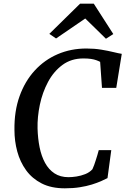

<svg xmlns="http://www.w3.org/2000/svg" viewBox="-20 -1015 683 1043"><path d="M332.5 8Q258.5 8 206.5 -18.5Q154.5 -45 121.8 -90.2Q89 -135.5 73.8 -192Q58.5 -248.5 58.5 -308.5Q57 -410.5 86.2 -492.2Q115.5 -574 168.8 -632Q222 -690 293.8 -720.8Q365.5 -751.5 449.5 -751.5Q493 -751.5 530.5 -745.2Q568 -739 596.5 -732Q625 -725 641.5 -722.5L611.5 -537.5H534L524 -679Q514.5 -684 502.5 -688.2Q490.5 -692.5 473.8 -695Q457 -697.5 433 -697.5Q367 -697.5 319.2 -662.2Q271.5 -627 241 -570Q210.5 -513 196.5 -446.2Q182.5 -379.5 184 -317Q185.5 -262.5 195.2 -214.5Q205 -166.5 224.8 -130.2Q244.5 -94 276 -73.2Q307.5 -52.5 352 -52.5Q371 -52.5 395.5 -56.2Q420 -60 443.2 -69.2Q466.5 -78.5 482 -95.5Q487 -106 491.5 -118.5Q496 -131 500.2 -144.5Q504.5 -158 508.8 -172Q513 -186 516.5 -199.5H584.5L564 -47.5Q550 -40 528.8 -30.8Q507.5 -21.5 478.8 -12.5Q450 -3.5 413.5 2.2Q377 8 332.5 8ZM248 -831 415 -995H489.5L595.5 -830L555.5 -804.5Q527.5 -832 499.5 -859.5Q471.5 -887 443 -914.5Q403 -887 363.5 -860Q324 -833 284.5 -806Z"/></svg>

Font: Merriweather Medium
Style: Italic
Weight: 500
Italic angle: -7.8°
Version: Version 2.101